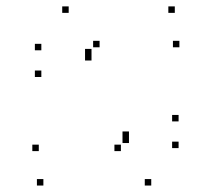

<svg xmlns="http://www.w3.org/2000/svg" viewBox="-20 -564 660 594"><path d="M447.9 10V-10H427.9V10ZM532.5 -105.8V-125.8H512.5V-105.8ZM532.5 -188.4V-208.4H512.5V-188.4ZM263.1 -376.8V-396.8H243.1V-376.8ZM263.1 -392.7V-412.7H243.1V-392.7ZM288.1 -417.7V-437.7H268.1V-417.7ZM535 -417.7V-437.7H515V-417.7ZM520.8 -524.2V-544.2H500.8V-524.2ZM192.5 -524.2V-544.2H172.5V-524.2ZM107.9 -408.4V-428.4H87.9V-408.4ZM107.9 -325.8V-345.8H87.9V-325.8ZM379 -137.3V-157.3H359V-137.3ZM379 -121.5V-141.5H359V-121.5ZM354 -96.5V-116.5H334V-96.5ZM100 -96.5V-116.5H80V-96.5ZM114.2 10V-10H94.2V10Z"/></svg>

Font: Monaspace Krypton Dots Var
Style: Regular
Weight: 400
Designer: Riley Cran and the Lettermatic Team
Version: Version 1.100 (Monaspace Krypton Dots)